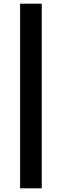

<svg xmlns="http://www.w3.org/2000/svg" viewBox="-20 -770 335 1040"><path d="M89 250H206V-750H89Z"/></svg>

Font: Falling Sky
Style: ExBd
Weight: 400
Designer: Paul D. Hunt
Foundry: Adobe Systems Incorporated
Version: Version 1.02